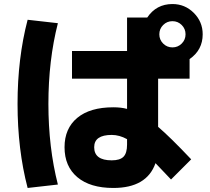

<svg xmlns="http://www.w3.org/2000/svg" viewBox="-20 -865 1040 952"><path d="M881 -741Q862 -760 835 -760Q808 -760 789 -741Q770 -722 770 -695Q770 -668 789 -649Q808 -630 835 -630Q862 -630 881 -649Q900 -668 900 -695Q900 -722 881 -741ZM337 -612H610V-778H710Q755 -845 835 -845Q897 -845 941 -801Q985 -757 985 -695Q985 -617 920 -572V-475H764V-236Q824 -185 928 -75L828 25Q770 -37 751 -56Q708 67 542 67Q427 67 363.5 13.5Q300 -40 300 -135Q300 -228 363 -280.5Q426 -333 542 -333Q581 -333 610 -325V-475H337ZM117 -767 267 -750Q220 -566 220 -350Q220 -134 267 50L117 67Q67 -124 67 -350Q67 -576 117 -767ZM610 -175Q572 -196 534 -196Q447 -196 447 -135Q447 -70 534 -70Q575 -70 592.5 -88Q610 -106 610 -148Z"/></svg>

Font: Mplus 1p ExtraBold
Style: Regular
Weight: 800
Version: Version 1.061